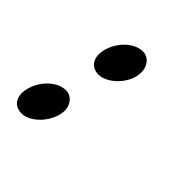

<svg xmlns="http://www.w3.org/2000/svg" viewBox="-127 -385 469 469"><g transform="rotate(45 107.0 -150.5)"><path d="M46 -109C9 -109 -26 -66 -26 -26C-24 2 -5 8 9 8C40 8 79 -32 79 -74C77 -96 62 -109 46 -109ZM112 -309C75 -309 40 -266 40 -226C42 -198 61 -192 75 -192C104 -192 145 -229 145 -270C145 -294 129 -309 112 -309Z"/></g></svg>

Font: Romanesco
Style: Regular
Weight: 400
Designer: Astigmatic (AOETI)
Foundry: Astigmatic (AOETI)
Version: Version 1.000